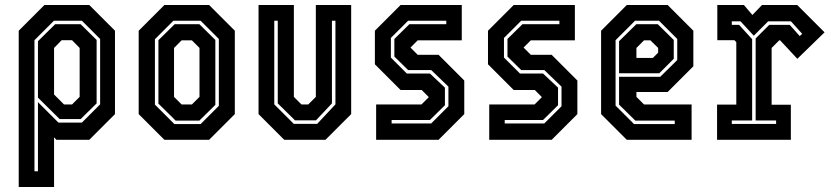

<svg xmlns="http://www.w3.org/2000/svg" viewBox="-20 -560 3328 769"><path d="M55 189V-437L158 -540H337.5L440.5 -437V-103L337.5 0H206L196.5 -10V189ZM118 126H132V-151L214 -69H308L381 -142V-404L308 -477H196L118 -399ZM219 -83 132 -169V-395L201 -463H303L367 -400V-146L303 -83ZM236.5 -141.5H268.5L299 -172V-368L268.5 -399H227L196.5 -368V-181.5Z M638.5 0 535.5 -103V-437L638.5 -540H817.5L920.5 -437V-103L817.5 0ZM678.5 -63H783.5L856.5 -136V-404L783.5 -477H674.5L600.5 -403V-141ZM683.5 -77 614.5 -145V-399L679.5 -463H778.5L842.5 -400V-140L778.5 -77ZM707.5 -141.5H748.5L779 -172V-368L748.5 -398.5H707.5L677 -368V-172Z M1118.5 0 1015.5 -103V-540H1157V-172L1187.5 -141.5H1214.5L1245 -172V-540H1386.5V-103L1283.5 0ZM1156.5 -64H1250.5L1323.5 -142V-477H1309.5V-146L1245.5 -78H1161.5L1092.5 -146V-477H1078.5V-142Z M1486.5 0V-141.5H1668L1697.5 -171L1669 -199.5H1584.5L1481.5 -302.5V-437L1584.5 -540H1829.5V-398.5H1653L1624 -369.5L1653 -340.5H1736.5L1839.5 -237.5V-103L1736.5 0ZM1548.5 -65.5H1707L1776 -134.5V-213L1707 -279.5H1614.5L1559.5 -333.5V-404L1619.5 -463H1767.5V-477H1614.5L1545.5 -408V-329.5L1609.5 -265.5H1702L1762 -209V-138.5L1702 -79.5H1548.5Z M1939.5 0V-141.5H2121L2150.5 -171L2122 -199.5H2037.5L1934.5 -302.5V-437L2037.5 -540H2282.5V-398.5H2106L2077 -369.5L2106 -340.5H2189.5L2292.5 -237.5V-103L2189.5 0ZM2001.5 -65.5H2160L2229 -134.5V-213L2160 -279.5H2067.5L2012.5 -333.5V-404L2072.5 -463H2220.5V-477H2067.5L1998.5 -408V-329.5L2062.5 -265.5H2155L2215 -209V-138.5L2155 -79.5H2001.5Z M2654 -540 2757 -437V-294.5L2654 -191.5H2529V-172L2559.5 -141.5H2750V0H2490.5L2387.5 -103V-437L2490.5 -540ZM2619.5 -477H2523.5L2445.5 -399V-137L2519.5 -63H2682.5V-77H2524.5L2459.5 -141V-252.5H2624.5L2692.5 -319.5V-404ZM2614.5 -463 2678.5 -400V-324.5L2620.5 -266.5H2459.5V-395L2528.5 -463ZM2585 -398.5H2559.5L2529 -368V-328H2595L2616 -349V-368Z M2852 0V-141H2929V-391.5L2921.5 -399H2853V-540H2959.5L2993.5 -500L3032 -540H3173L3282.5 -430.5L3173.5 -324.5L3104.5 -398.5H3101L3070.5 -368V-140.5H3147.5V0ZM2911 -63.5H3088.5V-77.5H3006.5V-406L3061 -460.5H3143L3183 -415.5L3193 -424.5L3148 -474.5H3056.5L2999 -417L2946 -474.5H2911V-460.5H2940L2992.5 -403V-77.5H2911Z"/></svg>

Font: Tourney Condensed Regular
Style: Bold
Weight: 700
Width: 3
Designer: Tyler Finck
Foundry: Etcetera Type Co
Version: Version 1.010; ttfautohint (v1.8.3)